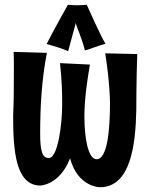

<svg xmlns="http://www.w3.org/2000/svg" viewBox="-20 -754 623 803"><path d="M420 -531C439 -412 440 -334 440 -322C440 -210 429 -88 384 -88C347 -88 333 -184 333 -265C333 -336 343 -407 356 -484L231 -490C239 -414 240 -369 240 -315C240 -238 223 -93 184 -93C156 -93 148 -124 148 -196C148 -306 154 -418 176 -533L37 -537C38 -519 38 -497 38 -475C38 -262 35 -315 35 -268C35 -129 44 22 149 22C149 22 230 20 273 -92C305 29 398 29 398 29C527 29 547 -150 550 -293C550 -293 550 -417 554 -528ZM421 -571C396 -613 343 -734 343 -734C343 -734 326 -732 303 -732C291 -732 278 -733 264 -734C264 -734 208 -635 175 -570C209 -560 233 -554 265 -540C274 -574 297 -658 297 -658C297 -648 324 -592 335 -543C365 -551 384 -561 421 -571Z"/></svg>

Font: Rum Raisin
Style: Regular
Weight: 400
Designer: Astigmatic (AOETI)
Foundry: Astigmatic (AOETI)
Version: Version 1.000